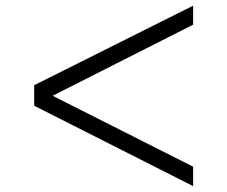

<svg xmlns="http://www.w3.org/2000/svg" viewBox="-20 -672 789 666"><path d="M649.9 -652.3V-586.4L162.6 -339.8L649.9 -93.8V-26.4L98.6 -305.2V-376.5Z"/></svg>

Font: Now
Style: Regular
Weight: 400
Designer: Alfredo Marco Pradil
Foundry: Alfredo Marco Pradil
Version: Version 1.002;PS 001.002;hotconv 1.0.88;makeotf.lib2.5.64775